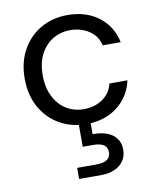

<svg xmlns="http://www.w3.org/2000/svg" viewBox="-86 -575 741 902"><g transform="rotate(-10 285.0 -124.0)"><path d="M297 12Q226 12 169.5 -20.5Q113 -53 80.5 -111.5Q48 -170 48 -248Q48 -326 80.5 -384.5Q113 -443 169.5 -475.5Q226 -508 297 -508Q386 -508 446 -462Q506 -416 522 -339H436Q426 -385 387 -410.5Q348 -436 296 -436Q254 -436 217 -415Q180 -394 157 -352Q134 -310 134 -248Q134 -202 147.5 -166.5Q161 -131 183.5 -107Q206 -83 235.5 -71Q265 -59 296 -59Q331 -59 360 -70.5Q389 -82 409 -104Q429 -126 436 -157H522Q506 -82 446 -35Q386 12 297 12ZM218 260V207H310Q345 207 361.5 195Q378 183 378 159Q378 137 361.5 125.5Q345 114 310 114H261V-6H317V64Q355 63 384 73.5Q413 84 429.5 106Q446 128 446 160Q446 191 430.5 213.5Q415 236 387.5 248Q360 260 325 260Z"/></g></svg>

Font: DM Sans 24pt
Style: Regular
Weight: 400
Designer: Colophon Foundry, Jonny Pinhorn
Foundry: Colophon Foundry
Version: Version 4.004;gftools[0.9.30]